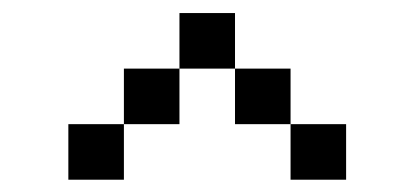

<svg xmlns="http://www.w3.org/2000/svg" viewBox="-20 -628 648 300"><path d="M434 -434H347.2V-520.8H434ZM260.4 -434H173.6V-520.8H260.4ZM173.6 -347.2H86.8V-434H173.6ZM347.2 -520.8H260.4V-607.6H347.2ZM434 -434H520.8V-347.2H434Z"/></svg>

Font: 8-bit Operator+ 8
Style: Regular
Weight: 400
Designer: GrandChaos9000
Version: Version 1.3.0 - August 1, 2014